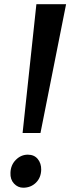

<svg xmlns="http://www.w3.org/2000/svg" viewBox="-20 -888 336 918"><path d="M154 -868H296L173.5 -252H88ZM30 -61.5Q31 -99 55.8 -123.8Q80.5 -148.5 113 -148.5Q143.5 -148.5 160.5 -127.8Q177.5 -107 177 -76.5Q176 -38 151.5 -14.2Q127 9.5 91 9.5Q65.5 9.5 47 -10.2Q28.5 -30 30 -61.5Z"/></svg>

Font: Merriweather
Style: Bold Italic
Weight: 700
Italic angle: -7.8°
Version: Version 2.101